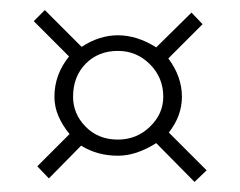

<svg xmlns="http://www.w3.org/2000/svg" viewBox="-20 -490 477 381"><path d="M77 -136 54 -160 118 -224Q104 -241 96 -259.5Q88 -278 88 -298Q88 -342 117 -378L47 -448L69 -470L142 -397Q177 -420 214 -420Q252 -420 290 -396L360 -465L382 -442L314 -374Q341 -338 341 -298Q341 -260 315 -227L390 -152L366 -129L290 -206Q271 -194 252 -187.5Q233 -181 214 -181Q173 -181 141 -201ZM214 -213Q251 -213 277.5 -238.5Q304 -264 304 -298Q304 -336 277.5 -362.5Q251 -389 214 -389Q175 -389 150 -363.5Q125 -338 125 -298Q125 -264 150 -238.5Q175 -213 214 -213Z"/></svg>

Font: Alumni Sans ExtraLight
Style: Italic
Weight: 250
Italic angle: -8°
Version: Version 1.016